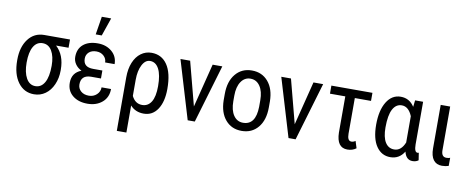

<svg xmlns="http://www.w3.org/2000/svg" viewBox="-78 -1146 4209 1716"><g transform="rotate(10 2027.0 -287.5)"><path d="M482.4 -453.6V-528.3H249.5C188.6 -528.3 140.1 -504.3 104 -456.3C67.9 -408.3 49.8 -345.9 49.8 -269V-261.7C49.8 -179.4 68 -113.5 104.2 -64.2C140.5 -14.9 188.8 9.8 249 9.8C287.4 9.8 321.7 -1 351.8 -22.5C381.9 -43.9 405.5 -74.1 422.6 -113C439.7 -151.9 448.2 -194.2 448.2 -239.7V-248.5C448.2 -336.4 421.9 -404.8 369.1 -453.6ZM136.2 -258.3C136.2 -321.5 146 -369.8 165.5 -403.3C185.1 -436.8 212.6 -453.6 248 -453.6C284.2 -453.6 312.2 -436.8 332 -403.3C351.9 -369.8 361.8 -325 361.8 -269C361.8 -202 351.9 -151 332 -116.2C312.2 -81.4 284.5 -64 249 -64C213.5 -64 185.9 -81.5 166 -116.7C146.2 -151.9 136.2 -199.1 136.2 -258.3Z M634.8 -148.4C634.8 -204.1 664.7 -232.4 724.6 -233.4H815.4V-305.7H731.9C671.7 -305.7 641.6 -331.7 641.6 -383.8C641.6 -407.2 649.9 -426.5 666.5 -441.7C683.1 -456.8 705.7 -464.4 734.4 -464.4C761.1 -464.4 783.2 -456.2 800.8 -439.9C818.4 -423.7 827.1 -404 827.1 -380.9H913.1C913.1 -427.1 896.1 -464.8 862.1 -493.9C828 -523 785.5 -537.6 734.4 -537.6C678.7 -537.6 634.9 -524.2 603 -497.3C571.1 -470.5 555.2 -432.8 555.2 -384.3C555.2 -360.5 561.9 -338.7 575.4 -318.8C588.9 -299 607.7 -283.2 631.8 -271.5C575.5 -250 547.4 -209 547.4 -148.4C547.4 -99.9 564.6 -61.4 599.1 -33C633.6 -4.5 678.7 9.8 734.4 9.8C788.4 9.8 832.9 -5.2 867.9 -35.2C902.9 -65.1 920.4 -105.5 920.4 -156.2H834.5C834.5 -129.9 824.8 -107.7 805.4 -89.8C786.1 -71.9 762.4 -63 734.4 -63C704.4 -63 680.3 -71 662.1 -87.2C643.9 -103.3 634.8 -123.7 634.8 -148.4ZM727.1 -777.8 700.7 -613.3H755.4L812 -777.8Z M1221.7 -538.1C1186.2 -538.1 1154.3 -527.7 1126 -506.8C1097.7 -486 1075.6 -456.3 1059.8 -417.7C1044 -379.2 1036.1 -334.5 1036.1 -283.7V203.1H1123V-42.5C1154 -7.6 1194.7 9.8 1245.1 9.8C1298.5 9.8 1340.3 -13.3 1370.6 -59.3C1400.9 -105.4 1416 -167 1416 -244.1C1416 -340.5 1398.9 -413.6 1364.7 -463.4C1330.6 -513.2 1282.9 -538.1 1221.7 -538.1ZM1123 -129.4V-275.9C1123 -330.2 1132.2 -375.2 1150.4 -410.6C1168.6 -446.1 1192.4 -463.9 1221.7 -463.9C1256.2 -463.9 1282.9 -445.9 1301.8 -409.9C1320.6 -373.9 1330.1 -322.1 1330.1 -254.4C1330.1 -190.3 1320.2 -142.5 1300.5 -111.1C1280.8 -79.7 1253.4 -64 1218.3 -64C1175.9 -64 1144.2 -85.8 1123 -129.4Z M1676.8 -131.3 1572.8 -528.3H1484.9L1643.6 0H1708L1864.7 -528.3H1776.9Z M1929.2 -288.6V-231C1930.5 -157.1 1949.6 -98.5 1986.6 -55.2C2023.5 -11.9 2072.6 9.8 2133.8 9.8C2195.6 9.8 2245.1 -12.5 2282.2 -57.1C2319.3 -101.7 2337.9 -162.3 2337.9 -238.8V-294.4C2336.9 -369.6 2317.8 -429 2280.5 -472.7C2243.2 -516.3 2194 -538.1 2132.8 -538.1C2071.6 -538.1 2022.4 -515.7 1985.1 -470.9C1947.8 -426.2 1929.2 -365.4 1929.2 -288.6ZM2015.6 -238.8V-289.1C2015.6 -342.8 2026.3 -385.3 2047.6 -416.7C2068.9 -448.2 2097.3 -463.9 2132.8 -463.9C2168.9 -463.9 2197.8 -448.2 2219.2 -416.7C2240.7 -385.3 2251.5 -342.6 2251.5 -288.6V-229C2249.2 -119 2210 -64 2133.8 -64C2097.7 -64 2068.9 -79.5 2047.6 -110.6C2026.3 -141.7 2015.6 -184.4 2015.6 -238.8Z M2591.8 -131.3 2487.8 -528.3H2399.9L2558.6 0H2623L2779.8 -528.3H2691.9Z M3227.1 -455.1V-528.3H2854.5V-455.1H2993.7V-126.5C2995.6 -35.6 3028.8 9.8 3093.3 9.8C3124.5 9.8 3151.2 1.3 3173.3 -15.6L3153.3 -79.1C3141.9 -70.6 3129.9 -66.4 3117.2 -66.4C3092.4 -66.4 3080.1 -88.1 3080.1 -131.3V-455.1Z M3687 -528.3H3614.3L3607.4 -468.3C3577.8 -514.8 3536.5 -538.1 3483.4 -538.1C3430 -538.1 3387.6 -512.5 3356.2 -461.4C3324.8 -410.3 3309.1 -341.3 3309.1 -254.4C3309.1 -169.4 3324.8 -104.1 3356.2 -58.3C3387.6 -12.6 3429.9 10.3 3482.9 10.3C3537.3 10.3 3579.3 -14 3608.9 -62.5C3620.3 -14 3645.5 10.3 3684.6 10.3C3706.4 10.3 3724.3 4.7 3738.3 -6.3L3728 -73.2C3724.8 -71.6 3720.9 -70.8 3716.3 -70.8C3697.1 -70.8 3687.3 -94.2 3687 -141.1ZM3395.5 -244.1C3395.5 -318.4 3405.1 -373.5 3424.3 -409.7C3443.5 -445.8 3470.7 -463.9 3505.9 -463.9C3546.9 -463.9 3578.6 -436.7 3601.1 -382.3V-143.6C3579.6 -90.2 3547.7 -63.5 3505.4 -63.5C3470.5 -63.5 3443.5 -78.9 3424.3 -109.6C3405.1 -140.4 3395.5 -185.2 3395.5 -244.1Z M3932.6 -528.3H3846.7V-134.3C3846.7 -88.4 3855.6 -53.5 3873.5 -29.8C3891.4 -6 3917.2 5.9 3950.7 5.9C3972.8 5.9 3993.2 2.8 4011.7 -3.4L4012.2 -77.1C4004.4 -73.2 3993 -71.3 3978 -71.3C3948.7 -71.3 3933.6 -90.3 3932.6 -128.4Z"/></g></svg>

Font: Roboto Condensed
Style: Regular
Weight: 400
Designer: Google
Version: Version 2.134; 2016